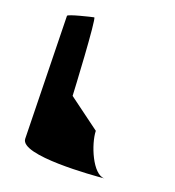

<svg xmlns="http://www.w3.org/2000/svg" viewBox="-66 -622 595 651"><g transform="rotate(10 231.5 -297.0)"><path d="M48 -117C39 -58 298 -34 336 -31C294 -37 272 -138 279 -185L181 -288C182 -294 215 -563 207 -563C199 -563 116 -558 115 -552ZM336 -31H340Z"/></g></svg>

Font: Ampere
Style: SCCndIta
Weight: 400
Version: Version 1